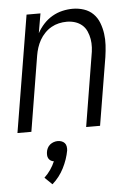

<svg xmlns="http://www.w3.org/2000/svg" viewBox="-54 -570 608 852"><g transform="rotate(-5 250.0 -144.0)"><path d="M10 0 96 -520H158L143 -433Q155 -455 172 -473.5Q189 -492 210.5 -504.5Q232 -517 255.5 -522.5Q279 -528 302 -528Q328 -528 352 -520Q376 -512 393 -495Q410 -478 419 -454.5Q428 -431 431.5 -406Q435 -381 433.5 -355Q432 -329 428 -302L378 0H316L367 -311Q371 -331 372 -350Q373 -369 370 -387Q367 -405 359.5 -422Q352 -439 338.5 -450.5Q325 -462 307.5 -467.5Q290 -473 271 -473Q253 -473 235.5 -469Q218 -465 202 -456Q186 -447 172.5 -433Q159 -419 150 -403Q141 -387 135.5 -370Q130 -353 127 -335L72 0ZM145 240 112 208Q128 193 140 175.5Q152 158 160 139Q152 138 146 134Q140 130 136.5 124Q133 118 132.5 110.5Q132 103 133 96Q134 87 138.5 78Q143 69 150.5 63Q158 57 167 54Q176 51 185 51Q194 51 202 54Q210 57 215.5 63Q221 69 222.5 78Q224 87 223 96Q216 135 196.5 173.5Q177 212 145 240Z"/></g></svg>

Font: Iosevka Curly Light
Style: Italic
Weight: 300
Italic angle: -9°
Monospace: yes
Designer: Belleve Invis
Foundry: Belleve Invis
Version: Version 22.1.2; ttfautohint (v1.8.4)